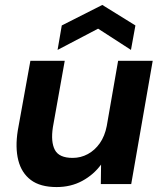

<svg xmlns="http://www.w3.org/2000/svg" viewBox="-20 -745 660 777"><path d="M209 12Q143 12 105 -16.5Q67 -45 54 -96.5Q41 -148 52 -217L103 -499H242L194 -230Q185 -171 202 -138.5Q219 -106 274 -106Q307 -106 335.5 -121.5Q364 -137 384 -165.5Q404 -194 412 -235L458 -499H598L511 0H388L389 -79Q359 -38 313 -13Q267 12 209 12ZM213 -543 230 -642 394 -725 528 -642 510 -543 377 -629Z"/></svg>

Font: DM Sans 20pt ExtraBold
Style: Italic
Weight: 800
Italic angle: -10°
Version: Version 4.004;gftools[0.9.30]